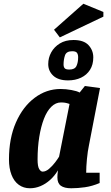

<svg xmlns="http://www.w3.org/2000/svg" viewBox="-20 -996 595 1027"><path d="M140 11Q106 11 80.5 -7.5Q55 -26 41.5 -61Q28 -96 28 -143Q28 -256 65 -340.5Q102 -425 165 -472.5Q228 -520 304 -520Q332 -520 362 -514.5Q392 -509 406 -501L434 -536L515 -525L456 -220Q449 -187 445 -145.5Q441 -104 441 -72H513V-17Q473 0 434.5 5.5Q396 11 361 11Q324 11 305.5 -2.5Q287 -16 287 -47Q287 -53 287.5 -61Q288 -69 289 -75.5Q290 -82 290 -85Q272 -55 248 -33.5Q224 -12 196.5 -0.5Q169 11 140 11ZM208 -78Q225 -78 242.5 -93Q260 -108 274.5 -127Q289 -146 296 -158L352 -440Q337 -445 328 -446.5Q319 -448 306 -448Q278 -448 254.5 -425Q231 -402 215 -360.5Q199 -319 190 -263.5Q181 -208 181 -143Q181 -106 189.5 -92Q198 -78 208 -78ZM344 -566Q292 -566 265 -591Q238 -616 238 -653Q238 -687 254 -716Q270 -745 300 -763.5Q330 -782 373 -782Q428 -782 453.5 -754.5Q479 -727 479 -689Q479 -650 461.5 -622.5Q444 -595 413.5 -580.5Q383 -566 344 -566ZM351 -624Q380 -624 389 -643Q398 -662 398 -690Q398 -704 392 -713Q386 -722 366 -722Q335 -722 327.5 -699.5Q320 -677 320 -651Q320 -638 326 -631Q332 -624 351 -624ZM300 -796 269 -837 426 -976 533 -932V-907Z"/></svg>

Font: Manuale ExtraBold
Style: Italic
Weight: 800
Italic angle: -11°
Designer: Eduardo Tunni / Pablo Cosgaya
Foundry: Eduardo Tunni / Pablo Cosgaya
Version: Version 1.002